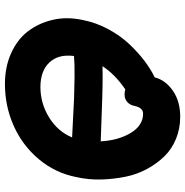

<svg xmlns="http://www.w3.org/2000/svg" viewBox="-6 -762 761 790"><g transform="rotate(90 375.0 -367.5)"><path d="M326.2 -6.8Q256.8 -6.8 200.7 -31.7Q144.5 -56.6 110.6 -99.9Q76.7 -143.1 62.5 -201.9Q48.3 -260.7 63 -328.1Q73.7 -382.3 100.6 -432.1Q127.4 -481.9 161.9 -518.3Q196.3 -554.7 230.7 -580.8Q265.1 -606.9 298.8 -623Q310.1 -667.5 353.8 -697.8Q397.5 -728 460.9 -728Q509.3 -728 551.3 -710.9Q593.3 -693.8 623 -663.6Q652.8 -633.3 675.3 -592.3Q697.8 -551.3 707.5 -503.7Q717.3 -456.1 719 -404.1Q720.7 -352.1 709 -299.8Q691.9 -213.4 635.3 -146Q578.6 -78.6 497.8 -42.7Q417 -6.8 326.2 -6.8ZM369.1 -499Q358.4 -499 348.1 -502Q285.6 -459 252.9 -408.2Q313 -410.2 433.1 -405.5Q553.2 -400.9 562 -400.9Q558.1 -474.1 527.3 -524.7Q496.6 -575.2 448.2 -575.2Q424.8 -575.2 417 -543Q413.6 -522 400.6 -510.5Q387.7 -499 369.1 -499ZM338.9 -152.8Q405.8 -152.8 463.9 -188.7Q522 -224.6 545.9 -283.2Q521 -284.2 467.8 -287.1Q414.6 -290 384.5 -291.3Q354.5 -292.5 298.3 -293.2Q242.2 -293.9 210.9 -291Q202.6 -226.6 237.5 -189.7Q272.5 -152.8 338.9 -152.8Z"/></g></svg>

Font: Shantell Sans Bouncy
Style: Bold Italic
Weight: 700
Italic angle: -11.31°
Designer: Stephen Nixon, Anya Danilova, Shantell Martin
Foundry: Arrow Type
Version: Version 1.006;[9816181b4]